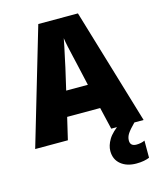

<svg xmlns="http://www.w3.org/2000/svg" viewBox="-137 -811 944 1146"><g transform="rotate(-15 335.0 -238.0)"><path d="M470 0 438 -136H234L202 0H0L211 -716H456L670 0ZM373 -422Q368 -444 360.5 -476Q353 -508 346 -540Q339 -572 336 -595Q332 -573 325.5 -542Q319 -511 312 -479.5Q305 -448 300 -423L269 -289H403ZM553 96Q553 131 592 131Q605 131 619.5 128Q634 125 643 120V226Q629 232 608.5 236Q588 240 562 240Q503 240 466.5 210Q430 180 430 128Q430 94 452 57Q474 20 535 -22L613 0Q580 33 566.5 53.5Q553 74 553 96Z"/></g></svg>

Font: Noto Sans Lao Looped SemiCondensed Black
Style: Regular
Weight: 900
Width: 4
Designer: Mark Frömberg, Ben Mitchell
Foundry: The Fontpad Ltd
Version: Version 1.002; ttfautohint (v1.8.4.7-5d5b)